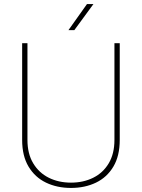

<svg xmlns="http://www.w3.org/2000/svg" viewBox="-20 -926 707 956"><path d="M549.8 -710.9H576.2V-229Q576.2 -149.4 544.4 -96.2Q512.7 -43 457.8 -16.6Q402.8 9.8 333.5 9.8Q264.2 9.8 209.2 -16.6Q154.3 -43 122.3 -96.2Q90.3 -149.4 90.3 -229V-710.9H116.7V-229Q116.7 -160.6 145.3 -113Q173.8 -65.4 222.9 -41Q272 -16.6 333.5 -16.6Q395 -16.6 444.1 -41Q493.2 -65.4 521.5 -113Q549.8 -160.6 549.8 -229ZM320.8 -775.9 413.1 -905.8H445.3L350.1 -775.9Z"/></svg>

Font: Vazirmatn UI FD Thin
Style: Regular
Weight: 100
Designer: Saber Rastikerdar
Foundry: Saber Rastikerdar
Version: Version 33.003